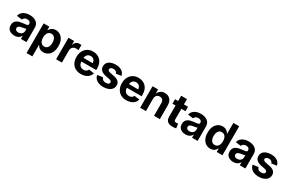

<svg xmlns="http://www.w3.org/2000/svg" viewBox="183 -2346 6249 4169"><g transform="rotate(30 3307.0 -262.0)"><path d="M213.4 10.3Q161.6 10.3 120.6 -7.8Q79.6 -25.9 56.2 -61.8Q32.7 -97.7 32.7 -150.9Q32.7 -196.3 49.3 -226.6Q65.9 -256.8 94.7 -275.4Q123.5 -293.9 160.4 -303.5Q197.3 -313 237.8 -316.9Q285.2 -321.8 314 -325.9Q342.8 -330.1 356 -338.9Q369.1 -347.7 369.1 -365.2V-367.7Q369.1 -390.1 359.1 -406Q349.1 -421.9 330.1 -430.4Q311 -439 283.7 -439Q255.9 -439 235.1 -430.4Q214.4 -421.9 201.4 -407.5Q188.5 -393.1 183.1 -375L48.8 -392.1Q60.1 -440.9 91.8 -475.6Q123.5 -510.3 172.9 -528.6Q222.2 -546.9 285.2 -546.9Q331.1 -546.9 372.3 -536.1Q413.6 -525.4 445.8 -502.9Q478 -480.5 496.3 -446Q514.6 -411.6 514.6 -363.8V0H375.5V-75.2H371.1Q357.9 -49.8 336.2 -30.5Q314.5 -11.2 284.2 -0.5Q253.9 10.3 213.4 10.3ZM254.4 -91.8Q289.1 -91.8 314.9 -105.5Q340.8 -119.1 355.5 -142.1Q370.1 -165 370.1 -193.8V-251Q363.8 -247.1 351.3 -243.2Q338.9 -239.3 323.2 -236.3Q307.6 -233.4 291.7 -231Q275.9 -228.5 262.7 -226.6Q236.3 -222.7 215.8 -214.1Q195.3 -205.6 184.1 -191.2Q172.9 -176.8 172.9 -155.3Q172.9 -134.8 183.3 -120.6Q193.8 -106.4 212.2 -99.1Q230.5 -91.8 254.4 -91.8Z M634.3 204.1V-539.1H777.3V-452.1H783.7Q794.9 -475.1 814.5 -496.8Q834 -518.6 864.5 -532.7Q895 -546.9 938.5 -546.9Q1000.5 -546.9 1050.5 -514.9Q1100.6 -482.9 1130.4 -421.1Q1160.2 -359.4 1160.2 -269Q1160.2 -180.2 1131.1 -118.2Q1102.1 -56.2 1051.8 -23.4Q1001.5 9.3 937.5 9.3Q895.5 9.3 865.2 -4.6Q835 -18.6 815.2 -40Q795.4 -61.5 783.7 -85H779.8V204.1ZM894 -107.9Q932.1 -107.9 958 -128.2Q983.9 -148.4 997.3 -184.8Q1010.7 -221.2 1010.7 -269.5Q1010.7 -317.4 997.3 -353.5Q983.9 -389.6 958 -409.7Q932.1 -429.7 894 -429.7Q856.9 -429.7 830.3 -409.9Q803.7 -390.1 789.8 -354.2Q775.9 -318.4 775.9 -269.5Q775.9 -220.7 790 -184.6Q804.2 -148.4 830.8 -128.2Q857.4 -107.9 894 -107.9Z M1257.3 0V-539.1H1398.4V-445.8H1403.3Q1418 -495.1 1452.1 -520.3Q1486.3 -545.4 1533.2 -545.4Q1544.9 -545.4 1557.6 -544.4Q1570.3 -543.5 1579.6 -541.5V-412.6Q1570.3 -415.5 1552 -417.2Q1533.7 -418.9 1516.6 -418.9Q1484.4 -418.9 1458.3 -404.8Q1432.1 -390.6 1417.5 -364.7Q1402.8 -338.9 1402.8 -303.7V0Z M1881.3 10.7Q1798.8 10.7 1739 -23.4Q1679.2 -57.6 1646.7 -120.1Q1614.3 -182.6 1614.3 -267.1Q1614.3 -350.6 1646.5 -413.3Q1678.7 -476.1 1737.3 -511.5Q1795.9 -546.9 1874.5 -546.9Q1928.7 -546.9 1975.1 -529.3Q2021.5 -511.7 2056.4 -477.3Q2091.3 -442.9 2110.6 -391.4Q2129.9 -339.8 2129.9 -272.5V-231.9H1672.4V-323.7H2059.1L1991.2 -299.8Q1991.2 -341.8 1978 -372.6Q1964.8 -403.3 1939.2 -420.2Q1913.6 -437 1876 -437Q1838.4 -437 1812 -419.9Q1785.6 -402.8 1771.7 -373Q1757.8 -343.3 1757.8 -304.7V-240.2Q1757.8 -194.8 1773.4 -163.1Q1789.1 -131.3 1817.6 -115Q1846.2 -98.6 1884.3 -98.6Q1910.2 -98.6 1931.4 -106.2Q1952.6 -113.8 1967.5 -128.2Q1982.4 -142.6 1990.2 -163.6L2122.6 -144.5Q2109.9 -97.7 2076.9 -62.7Q2043.9 -27.8 1994.4 -8.5Q1944.8 10.7 1881.3 10.7Z M2440.9 11.2Q2375 11.2 2324 -8.1Q2272.9 -27.3 2241 -64Q2209 -100.6 2200.7 -151.9L2337.9 -170.4Q2347.2 -133.3 2373.5 -114.3Q2399.9 -95.2 2443.8 -95.2Q2485.4 -95.2 2509.3 -111.1Q2533.2 -127 2533.2 -151.4Q2533.2 -172.4 2515.9 -185.8Q2498.5 -199.2 2463.9 -206.5L2370.6 -225.1Q2292.5 -241.2 2253.4 -279.8Q2214.4 -318.4 2214.4 -379.4Q2214.4 -430.7 2242.4 -468.3Q2270.5 -505.9 2321.5 -526.4Q2372.6 -546.9 2440.9 -546.9Q2506.3 -546.9 2554.2 -528.3Q2602.1 -509.8 2631.1 -475.6Q2660.2 -441.4 2668 -395L2537.6 -377Q2530.8 -405.8 2507.1 -424.1Q2483.4 -442.4 2443.8 -442.4Q2407.2 -442.4 2383.5 -427Q2359.9 -411.6 2359.9 -387.2Q2359.9 -366.7 2376 -352.8Q2392.1 -338.9 2428.7 -331.5L2526.4 -312Q2605.5 -296.4 2643.8 -260.3Q2682.1 -224.1 2682.1 -166Q2682.1 -112.8 2651.4 -73Q2620.6 -33.2 2566.2 -11Q2511.7 11.2 2440.9 11.2Z M3020.5 10.7Q2938 10.7 2878.2 -23.4Q2818.4 -57.6 2785.9 -120.1Q2753.4 -182.6 2753.4 -267.1Q2753.4 -350.6 2785.6 -413.3Q2817.9 -476.1 2876.5 -511.5Q2935.1 -546.9 3013.7 -546.9Q3067.9 -546.9 3114.3 -529.3Q3160.6 -511.7 3195.6 -477.3Q3230.5 -442.9 3249.8 -391.4Q3269 -339.8 3269 -272.5V-231.9H2811.5V-323.7H3198.2L3130.4 -299.8Q3130.4 -341.8 3117.2 -372.6Q3104 -403.3 3078.4 -420.2Q3052.7 -437 3015.1 -437Q2977.5 -437 2951.2 -419.9Q2924.8 -402.8 2910.9 -373Q2897 -343.3 2897 -304.7V-240.2Q2897 -194.8 2912.6 -163.1Q2928.2 -131.3 2956.8 -115Q2985.4 -98.6 3023.4 -98.6Q3049.3 -98.6 3070.6 -106.2Q3091.8 -113.8 3106.7 -128.2Q3121.6 -142.6 3129.4 -163.6L3261.7 -144.5Q3249 -97.7 3216.1 -62.7Q3183.1 -27.8 3133.5 -8.5Q3084 10.7 3020.5 10.7Z M3509.8 -309.6V0H3364.3V-539.1H3502.9L3504.9 -403.3H3492.7Q3514.6 -471.7 3558.8 -509.3Q3603 -546.9 3672.4 -546.9Q3728.5 -546.9 3770.5 -522.5Q3812.5 -498 3835.4 -452.1Q3858.4 -406.2 3858.4 -341.8V0H3712.9V-315.9Q3712.9 -367.2 3687 -395.8Q3661.1 -424.3 3614.7 -424.3Q3584 -424.3 3560.3 -410.9Q3536.6 -397.5 3523.2 -372.1Q3509.8 -346.7 3509.8 -309.6Z M4254.9 -539.1V-427.2H3927.7V-539.1ZM4006.3 -671.4H4151.9V-159.7Q4151.9 -133.8 4163.3 -121.8Q4174.8 -109.9 4201.7 -109.9Q4211.4 -109.9 4226.8 -111.6Q4242.2 -113.3 4250.5 -114.7L4266.6 -3.9Q4244.6 1.5 4220.7 3.7Q4196.8 5.9 4174.3 5.9Q4091.3 5.9 4048.8 -32.5Q4006.3 -70.8 4006.3 -144.5Z M4504.4 10.3Q4452.6 10.3 4411.6 -7.8Q4370.6 -25.9 4347.2 -61.8Q4323.7 -97.7 4323.7 -150.9Q4323.7 -196.3 4340.3 -226.6Q4356.9 -256.8 4385.7 -275.4Q4414.6 -293.9 4451.4 -303.5Q4488.3 -313 4528.8 -316.9Q4576.2 -321.8 4605 -325.9Q4633.8 -330.1 4647 -338.9Q4660.2 -347.7 4660.2 -365.2V-367.7Q4660.2 -390.1 4650.1 -406Q4640.1 -421.9 4621.1 -430.4Q4602.1 -439 4574.7 -439Q4546.9 -439 4526.1 -430.4Q4505.4 -421.9 4492.4 -407.5Q4479.5 -393.1 4474.1 -375L4339.8 -392.1Q4351.1 -440.9 4382.8 -475.6Q4414.6 -510.3 4463.9 -528.6Q4513.2 -546.9 4576.2 -546.9Q4622.1 -546.9 4663.3 -536.1Q4704.6 -525.4 4736.8 -502.9Q4769 -480.5 4787.4 -446Q4805.7 -411.6 4805.7 -363.8V0H4666.5V-75.2H4662.1Q4648.9 -49.8 4627.2 -30.5Q4605.5 -11.2 4575.2 -0.5Q4544.9 10.3 4504.4 10.3ZM4545.4 -91.8Q4580.1 -91.8 4606 -105.5Q4631.8 -119.1 4646.5 -142.1Q4661.1 -165 4661.1 -193.8V-251Q4654.8 -247.1 4642.3 -243.2Q4629.9 -239.3 4614.3 -236.3Q4598.6 -233.4 4582.8 -231Q4566.9 -228.5 4553.7 -226.6Q4527.3 -222.7 4506.8 -214.1Q4486.3 -205.6 4475.1 -191.2Q4463.9 -176.8 4463.9 -155.3Q4463.9 -134.8 4474.4 -120.6Q4484.9 -106.4 4503.2 -99.1Q4521.5 -91.8 4545.4 -91.8Z M5125 9.3Q5061 9.3 5010.7 -23.4Q4960.4 -56.2 4931.4 -118.2Q4902.3 -180.2 4902.3 -269Q4902.3 -359.4 4932.1 -421.1Q4961.9 -482.9 5012.2 -514.9Q5062.5 -546.9 5124 -546.9Q5167.5 -546.9 5197.8 -532.7Q5228 -518.6 5247.8 -496.8Q5267.6 -475.1 5278.8 -451.7H5282.7V-727.5H5428.2V0H5284.7V-85.4H5279.3Q5268.1 -62 5247.8 -40.3Q5227.5 -18.6 5197.5 -4.6Q5167.5 9.3 5125 9.3ZM5168 -107.9Q5205.6 -107.9 5231.9 -128.2Q5258.3 -148.4 5272.5 -184.6Q5286.6 -220.7 5286.6 -269.5Q5286.6 -318.4 5272.7 -354.2Q5258.8 -390.1 5232.2 -409.9Q5205.6 -429.7 5168 -429.7Q5130.9 -429.7 5104.7 -409.7Q5078.6 -389.6 5065.2 -353.5Q5051.8 -317.4 5051.8 -269.5Q5051.8 -221.2 5065.2 -184.8Q5078.6 -148.4 5104.7 -128.2Q5130.9 -107.9 5168 -107.9Z M5701.7 10.3Q5649.9 10.3 5608.9 -7.8Q5567.9 -25.9 5544.4 -61.8Q5521 -97.7 5521 -150.9Q5521 -196.3 5537.6 -226.6Q5554.2 -256.8 5583 -275.4Q5611.8 -293.9 5648.7 -303.5Q5685.5 -313 5726.1 -316.9Q5773.4 -321.8 5802.2 -325.9Q5831.1 -330.1 5844.2 -338.9Q5857.4 -347.7 5857.4 -365.2V-367.7Q5857.4 -390.1 5847.4 -406Q5837.4 -421.9 5818.4 -430.4Q5799.3 -439 5772 -439Q5744.1 -439 5723.4 -430.4Q5702.6 -421.9 5689.7 -407.5Q5676.8 -393.1 5671.4 -375L5537.1 -392.1Q5548.3 -440.9 5580.1 -475.6Q5611.8 -510.3 5661.1 -528.6Q5710.4 -546.9 5773.4 -546.9Q5819.3 -546.9 5860.6 -536.1Q5901.9 -525.4 5934.1 -502.9Q5966.3 -480.5 5984.6 -446Q6002.9 -411.6 6002.9 -363.8V0H5863.8V-75.2H5859.4Q5846.2 -49.8 5824.5 -30.5Q5802.7 -11.2 5772.5 -0.5Q5742.2 10.3 5701.7 10.3ZM5742.7 -91.8Q5777.3 -91.8 5803.2 -105.5Q5829.1 -119.1 5843.8 -142.1Q5858.4 -165 5858.4 -193.8V-251Q5852.1 -247.1 5839.6 -243.2Q5827.1 -239.3 5811.5 -236.3Q5795.9 -233.4 5780 -231Q5764.2 -228.5 5751 -226.6Q5724.6 -222.7 5704.1 -214.1Q5683.6 -205.6 5672.4 -191.2Q5661.1 -176.8 5661.1 -155.3Q5661.1 -134.8 5671.6 -120.6Q5682.1 -106.4 5700.4 -99.1Q5718.8 -91.8 5742.7 -91.8Z M6338.4 11.2Q6272.5 11.2 6221.4 -8.1Q6170.4 -27.3 6138.4 -64Q6106.4 -100.6 6098.1 -151.9L6235.4 -170.4Q6244.6 -133.3 6271 -114.3Q6297.4 -95.2 6341.3 -95.2Q6382.8 -95.2 6406.7 -111.1Q6430.7 -127 6430.7 -151.4Q6430.7 -172.4 6413.3 -185.8Q6396 -199.2 6361.3 -206.5L6268.1 -225.1Q6189.9 -241.2 6150.9 -279.8Q6111.8 -318.4 6111.8 -379.4Q6111.8 -430.7 6139.9 -468.3Q6168 -505.9 6219 -526.4Q6270 -546.9 6338.4 -546.9Q6403.8 -546.9 6451.7 -528.3Q6499.5 -509.8 6528.6 -475.6Q6557.6 -441.4 6565.4 -395L6435.1 -377Q6428.2 -405.8 6404.5 -424.1Q6380.9 -442.4 6341.3 -442.4Q6304.7 -442.4 6281 -427Q6257.3 -411.6 6257.3 -387.2Q6257.3 -366.7 6273.4 -352.8Q6289.6 -338.9 6326.2 -331.5L6423.8 -312Q6502.9 -296.4 6541.3 -260.3Q6579.6 -224.1 6579.6 -166Q6579.6 -112.8 6548.8 -73Q6518.1 -33.2 6463.6 -11Q6409.2 11.2 6338.4 11.2Z"/></g></svg>

Font: Inter 18pt
Style: Bold
Weight: 700
Designer: Rasmus Andersson
Foundry: rsms
Version: Version 4.001;git-66647c0bb